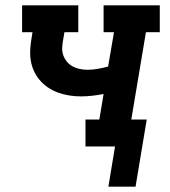

<svg xmlns="http://www.w3.org/2000/svg" viewBox="-20 -550 640 721"><path d="M387 151 412 0H301V-101H353L369 -197Q348 -193 326.5 -190.5Q305 -188 284 -188Q262 -188 240 -191.5Q218 -195 197.5 -202.5Q177 -210 159.5 -222Q142 -234 128.5 -250Q115 -266 106.5 -285.5Q98 -305 95 -326.5Q92 -348 94 -371Q96 -394 100 -416L102 -429H63V-530H274V-429H222L217 -400Q214 -385 213.5 -370Q213 -355 218 -341.5Q223 -328 232 -317.5Q241 -307 253 -300.5Q265 -294 279.5 -291Q294 -288 309 -288Q328 -288 347.5 -291.5Q367 -295 386 -300L408 -429H369V-530H580V-429H528L473 -101H531L489 151Z"/></svg>

Font: Iosevka Slab Extended Oblique
Style: Bold
Weight: 700
Width: 7
Italic angle: -9°
Monospace: yes
Designer: Belleve Invis
Foundry: Belleve Invis
Version: Version 11.1.1; ttfautohint (v1.8.3)